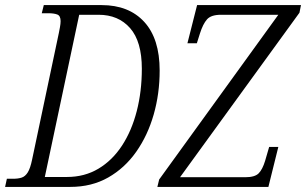

<svg xmlns="http://www.w3.org/2000/svg" viewBox="-39 -734 1202 754"><path d="M-19 0 -12 -32H13Q32 -32 46 -36.5Q60 -41 70 -57Q80 -73 87 -107L192 -604Q194 -614 196.5 -627.5Q199 -641 199 -651Q199 -672 186 -677Q173 -682 151 -682H125L133 -714H360Q467 -714 527.5 -648Q588 -582 588 -457Q588 -366 564.5 -284Q541 -202 496 -138Q451 -74 386 -37Q321 0 237 0ZM224 -39Q293 -39 347.5 -71.5Q402 -104 440 -162Q478 -220 498 -297.5Q518 -375 518 -464Q518 -571 472 -623.5Q426 -676 348 -676H272L137 -39ZM579 0 586 -29 1054 -676H829Q790 -676 774 -658Q758 -640 746 -602L734 -564H697L735 -714H1143L1137 -684L668 -38H924Q962 -38 977 -53.5Q992 -69 1002 -102L1018 -157H1054L1015 0Z"/></svg>

Font: Noto Serif Condensed Light
Style: Italic
Weight: 300
Width: 3
Italic angle: -12°
Designer: Monotype Design Team
Foundry: Monotype Imaging Inc.
Version: Version 2.014; ttfautohint (v1.8.4.7-5d5b)